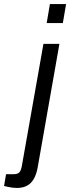

<svg xmlns="http://www.w3.org/2000/svg" viewBox="-112 -743 347 950"><path d="M119 -629 135 -723H215L199 -629ZM-29 187Q-38 187 -50.5 185.5Q-63 184 -74 181.5Q-85 179 -92 177L-82 119H-46Q-24 119 -15.5 109Q-7 99 -3 73L103 -526H182L74 88Q68 120 55 142.5Q42 165 21.5 176Q1 187 -29 187Z"/></svg>

Font: Archivo Condensed
Style: Italic
Weight: 400
Width: 3
Italic angle: -10°
Designer: Hector Gatti
Foundry: Omnibus-Type
Version: Version 2.001